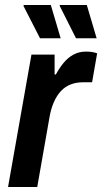

<svg xmlns="http://www.w3.org/2000/svg" viewBox="-20 -743 406 763"><path d="M12 0 105 -526H197V-447H202Q216 -473 233 -493.5Q250 -514 272 -526Q294 -538 322 -538Q336 -538 347.5 -536Q359 -534 366 -531L346 -416H309Q283 -416 261 -407.5Q239 -399 222.5 -381.5Q206 -364 194 -337Q182 -310 176 -273L128 0ZM282 -591 217 -720 218 -723H325L364 -591ZM139 -591 73 -720 75 -723H182L221 -591Z"/></svg>

Font: Archivo SemiCondensed SemiBold
Style: Italic
Weight: 600
Width: 4
Italic angle: -10°
Designer: Hector Gatti
Foundry: Omnibus-Type
Version: Version 2.001